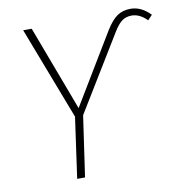

<svg xmlns="http://www.w3.org/2000/svg" viewBox="-78 -767 802 841"><g transform="rotate(-10 322.5 -346.5)"><path d="M236 -270 78 -682H116L258 -304L448 -619Q473 -659 497.5 -676Q522 -693 557 -693Q605 -693 645 -651L625 -630Q592 -663 557 -663Q532 -663 514 -650Q496 -637 476 -604L272 -270L233 0H198Z"/></g></svg>

Font: FiraGO UltraLight
Style: Italic
Weight: 200
Italic angle: -8°
Designer: bBox Type GmbH
Foundry: bBox Type GmbH
Version: Version 1.001